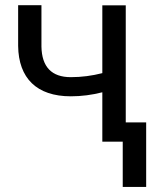

<svg xmlns="http://www.w3.org/2000/svg" viewBox="-20 -549 613 744"><path d="M467.3 -528.3H376.5V-265.6C336.9 -255.4 295.9 -250 254.4 -250C180.2 -250 142.1 -289.6 140.6 -368.2V-528.8H50.3V-371.1C51.8 -246.1 122.1 -175.8 254.4 -175.8C295.9 -175.8 336.9 -181.2 376.5 -191.4V0H455.6V175.3H546.4V-74.7H467.3Z"/></svg>

Font: Roboto
Style: Regular
Weight: 400
Designer: Google
Version: Version 2.137; 2017